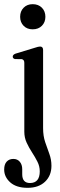

<svg xmlns="http://www.w3.org/2000/svg" viewBox="-43 -664 288 920"><path d="M113.5 -523.5Q86.5 -523.5 70 -540.5Q53.5 -557.5 53.5 -583.5Q53.5 -610 70.2 -627Q87 -644 113.5 -644Q141 -644 157.8 -627Q174.5 -610 174.5 -583.5Q174.5 -557.5 157.8 -540.5Q141 -523.5 113.5 -523.5ZM163.5 -50Q163.5 -12.5 173.5 17Q183.5 46.5 193.5 73.5Q203.5 100.5 203.5 130.5Q203.5 177.5 172.8 206.8Q142 236 89.5 236Q35.5 236 6.2 210Q-23 184 -23 148.5Q-23 123.5 -11 110.5Q1 97.5 21 97.5Q40.5 97.5 52 111.2Q63.5 125 63.5 147V171Q63.5 213 101 213Q147.5 212.5 147.5 157Q147.5 132.5 136.2 110.5Q125 88.5 110.5 66.2Q96 44 84.8 19.8Q73.5 -4.5 73.5 -33V-363Q73.5 -378 61.5 -380.5L28.5 -381Q18 -384 18 -392.5Q18 -402 31.5 -407L123.5 -435Q141 -441 149 -441Q163.5 -441 163.5 -424.5Z"/></svg>

Font: Fraunces 144pt S050
Style: Regular
Weight: 400
Version: Version 1.000; ttfautohint (v1.8.3)